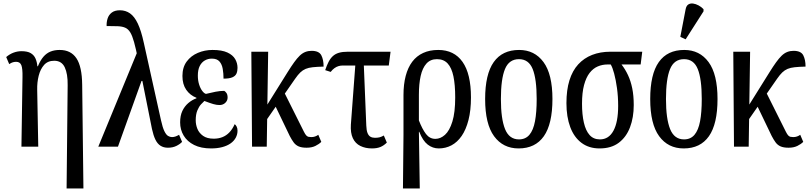

<svg xmlns="http://www.w3.org/2000/svg" viewBox="-20 -828 4568 1084"><path d="M356 236 362 -347Q363 -411 345.5 -448Q328 -485 286 -485Q250 -485 229 -461.5Q208 -438 198.5 -400.5Q189 -363 190 -321L196 0H101L107 -393Q108 -441 100.5 -460Q93 -479 71 -479Q62 -479 53 -476.5Q44 -474 32 -466L15 -506Q35 -523 57 -531Q79 -539 101 -539Q135 -539 153.5 -528Q172 -517 180.5 -497.5Q189 -478 191 -454H194Q208 -488 225.5 -508Q243 -528 265.5 -537Q288 -546 317 -546Q380 -546 411.5 -499Q443 -452 444 -349L451 236Z M928 6Q904 6 886.5 -5Q869 -16 857.5 -39.5Q846 -63 838 -100L759 -495Q747 -554 737 -590Q727 -626 715.5 -645Q704 -664 687 -671.5Q670 -679 644.5 -680Q619 -681 582 -681Q581 -703 587.5 -723.5Q594 -744 611 -757Q628 -770 657 -770Q689 -770 714 -752.5Q739 -735 758 -695Q777 -655 792 -586L889 -149Q898 -108 908 -87.5Q918 -67 929 -60.5Q940 -54 951 -54Q961 -54 971 -57.5Q981 -61 991 -67L1008 -27Q996 -14 975.5 -4Q955 6 928 6ZM535 0 754 -532 786 -371H779L646 0Z M1172 10Q1115 10 1076 -9.5Q1037 -29 1017 -62.5Q997 -96 997 -137Q997 -175 1009.5 -201.5Q1022 -228 1043 -246Q1064 -264 1089 -273V-276Q1053 -290 1031.5 -321Q1010 -352 1010 -399Q1010 -448 1034 -480.5Q1058 -513 1097 -529.5Q1136 -546 1180 -546Q1233 -546 1264 -531.5Q1295 -517 1308 -494Q1321 -471 1321 -445Q1321 -426 1315 -412.5Q1309 -399 1292 -391.5Q1275 -384 1242 -384Q1242 -413 1237.5 -439Q1233 -465 1219 -481Q1205 -497 1176 -497Q1154 -497 1136 -486.5Q1118 -476 1107.5 -455Q1097 -434 1097 -401Q1097 -374 1104 -351.5Q1111 -329 1122 -314.5Q1133 -300 1143 -298Q1172 -305 1197 -310Q1222 -315 1246 -315Q1252 -312 1258.5 -303Q1265 -294 1265 -277Q1265 -260 1252 -247.5Q1239 -235 1219 -235Q1203 -235 1184 -240.5Q1165 -246 1134 -258Q1127 -252 1115 -239Q1103 -226 1094 -204Q1085 -182 1085 -149Q1085 -124 1094.5 -100.5Q1104 -77 1126.5 -61Q1149 -45 1187 -45Q1213 -45 1235 -53.5Q1257 -62 1274.5 -80Q1292 -98 1305 -127Q1311 -123 1316 -113.5Q1321 -104 1321 -90Q1321 -69 1311 -50.5Q1301 -32 1282 -18.5Q1263 -5 1235 2.5Q1207 10 1172 10Z M1462 -118 1466 -200 1604 -421Q1624 -453 1640.5 -476Q1657 -499 1672 -513.5Q1687 -528 1703.5 -534.5Q1720 -541 1739 -541Q1781 -541 1794 -516Q1807 -491 1807 -452Q1770 -451 1746 -448.5Q1722 -446 1705.5 -439Q1689 -432 1675.5 -419Q1662 -406 1646 -383ZM1403 0 1399 -536H1494L1486 0ZM1711 6Q1683 6 1666 -1.5Q1649 -9 1638 -24Q1627 -39 1616 -60L1517 -266L1575 -326L1696 -84Q1703 -70 1709 -63.5Q1715 -57 1722 -55.5Q1729 -54 1738 -54Q1749 -54 1759 -57.5Q1769 -61 1777 -67L1794 -27Q1781 -14 1760.5 -4Q1740 6 1711 6Z M1847 -422 1816 -432Q1825 -459 1835 -478.5Q1845 -498 1859 -511Q1873 -524 1893.5 -530Q1914 -536 1944 -536H2185L2175 -458H1913Q1902 -458 1890.5 -454.5Q1879 -451 1868 -443Q1857 -435 1847 -422ZM2080 10Q2043 10 2014.5 -4Q1986 -18 1972 -48Q1958 -78 1961 -125L1988 -486H2033L2048 -119Q2049 -92 2055 -77Q2061 -62 2071.5 -56Q2082 -50 2097 -50Q2113 -50 2124 -53Q2135 -56 2147 -63L2164 -23Q2147 -6 2127.5 2Q2108 10 2080 10Z M2255 236 2258 -66V-291Q2258 -352 2270.5 -399.5Q2283 -447 2307.5 -479.5Q2332 -512 2369 -529Q2406 -546 2454 -546Q2544 -546 2591.5 -478.5Q2639 -411 2639 -278Q2639 -205 2625 -150.5Q2611 -96 2586.5 -60.5Q2562 -25 2529 -7.5Q2496 10 2457 10Q2423 10 2395 -11.5Q2367 -33 2347 -84H2345L2350 236ZM2438 -44Q2467 -44 2492.5 -67Q2518 -90 2534 -141.5Q2550 -193 2550 -278Q2550 -349 2540 -397Q2530 -445 2507.5 -469.5Q2485 -494 2447 -494Q2410 -494 2387.5 -469Q2365 -444 2355 -399Q2345 -354 2345 -293V-148Q2364 -99 2385 -71.5Q2406 -44 2438 -44Z M2908 10Q2820 10 2769.5 -59Q2719 -128 2719 -269Q2719 -409 2767.5 -477.5Q2816 -546 2911 -546Q2998 -546 3048.5 -477.5Q3099 -409 3099 -269Q3099 -128 3050.5 -59Q3002 10 2908 10ZM2910 -41Q2947 -41 2969 -67Q2991 -93 3000.5 -143.5Q3010 -194 3010 -269Q3010 -382 2987.5 -438Q2965 -494 2910 -494Q2854 -494 2831 -438Q2808 -382 2808 -269Q2808 -157 2831.5 -99Q2855 -41 2910 -41Z M3365 10Q3305 10 3263 -21.5Q3221 -53 3199.5 -110.5Q3178 -168 3178 -246Q3178 -320 3195 -374.5Q3212 -429 3244.5 -464.5Q3277 -500 3323 -518Q3369 -536 3426 -536H3606L3597 -464H3489Q3510 -437 3525.5 -404Q3541 -371 3549.5 -329.5Q3558 -288 3558 -235Q3558 -165 3537 -109.5Q3516 -54 3473.5 -22Q3431 10 3365 10ZM3367 -41Q3417 -41 3443.5 -90Q3470 -139 3470 -230Q3470 -283 3463.5 -330Q3457 -377 3447.5 -412.5Q3438 -448 3428 -464H3410Q3381 -464 3355 -453Q3329 -442 3309 -416.5Q3289 -391 3277.5 -348Q3266 -305 3266 -242Q3266 -181 3276.5 -135.5Q3287 -90 3309 -65.5Q3331 -41 3367 -41Z M3840 10Q3752 10 3701.5 -59Q3651 -128 3651 -269Q3651 -409 3699.5 -477.5Q3748 -546 3843 -546Q3930 -546 3980.5 -477.5Q4031 -409 4031 -269Q4031 -128 3982.5 -59Q3934 10 3840 10ZM3842 -41Q3879 -41 3901 -67Q3923 -93 3932.5 -143.5Q3942 -194 3942 -269Q3942 -382 3919.5 -438Q3897 -494 3842 -494Q3786 -494 3763 -438Q3740 -382 3740 -269Q3740 -157 3763.5 -99Q3787 -41 3842 -41ZM3851 -606 3821 -620 3851 -776Q3855 -796 3866.5 -803Q3878 -810 3893 -808Q3908 -806 3924 -797.5Q3940 -789 3952 -776V-764Z M4183 -118 4187 -200 4325 -421Q4345 -453 4361.5 -476Q4378 -499 4393 -513.5Q4408 -528 4424.5 -534.5Q4441 -541 4460 -541Q4502 -541 4515 -516Q4528 -491 4528 -452Q4491 -451 4467 -448.5Q4443 -446 4426.5 -439Q4410 -432 4396.5 -419Q4383 -406 4367 -383ZM4124 0 4120 -536H4215L4207 0ZM4432 6Q4404 6 4387 -1.5Q4370 -9 4359 -24Q4348 -39 4337 -60L4238 -266L4296 -326L4417 -84Q4424 -70 4430 -63.5Q4436 -57 4443 -55.5Q4450 -54 4459 -54Q4470 -54 4480 -57.5Q4490 -61 4498 -67L4515 -27Q4502 -14 4481.5 -4Q4461 6 4432 6Z"/></svg>

Font: Noto Serif ExtraCondensed
Style: Regular
Weight: 400
Width: 2
Designer: Monotype Design Team
Foundry: Monotype Imaging Inc.
Version: Version 2.013